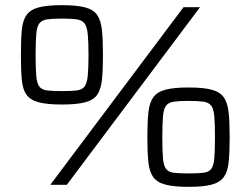

<svg xmlns="http://www.w3.org/2000/svg" viewBox="-20 -716 970 744"><path d="M220 -311Q163 -311 130.5 -319.5Q98 -328 83 -348.5Q68 -369 64.5 -406.5Q61 -444 61 -503Q61 -562 64.5 -599.5Q68 -637 83 -658Q98 -679 130.5 -687.5Q163 -696 220 -696Q277 -696 309.5 -687.5Q342 -679 356.5 -658Q371 -637 375 -599.5Q379 -562 379 -503Q379 -444 375 -406.5Q371 -369 356.5 -348.5Q342 -328 309.5 -319.5Q277 -311 220 -311ZM175 0 691 -688H755L239 0ZM220 -363Q256 -363 277 -365.5Q298 -368 307.5 -380.5Q317 -393 320 -422Q323 -451 323 -503Q323 -555 320 -584Q317 -613 307.5 -625.5Q298 -638 277 -641Q256 -644 220 -644Q184 -644 163 -641Q142 -638 132.5 -625.5Q123 -613 120.5 -584Q118 -555 118 -503Q118 -451 120.5 -422Q123 -393 132.5 -380.5Q142 -368 163 -365.5Q184 -363 220 -363ZM711 8Q654 8 621.5 -0.5Q589 -9 574 -29.5Q559 -50 555 -87.5Q551 -125 551 -184Q551 -243 555 -280.5Q559 -318 574 -339Q589 -360 621.5 -368.5Q654 -377 711 -377Q768 -377 800 -368.5Q832 -360 847 -339Q862 -318 866 -280.5Q870 -243 870 -184Q870 -125 866 -87.5Q862 -50 847 -29.5Q832 -9 800 -0.5Q768 8 711 8ZM711 -44Q747 -44 768 -46.5Q789 -49 798.5 -61.5Q808 -74 810.5 -103Q813 -132 813 -184Q813 -236 810.5 -265Q808 -294 798.5 -306.5Q789 -319 768 -322Q747 -325 711 -325Q674 -325 653.5 -322Q633 -319 623.5 -306.5Q614 -294 611.5 -265Q609 -236 609 -184Q609 -132 611.5 -103Q614 -74 623.5 -61.5Q633 -49 653.5 -46.5Q674 -44 711 -44Z"/></svg>

Font: Saira Expanded
Style: Regular
Weight: 400
Width: 7
Designer: Hector Gatti with collaboration of the Omnibus-Type team
Foundry: Omnibus-Type
Version: Version 1.100; ttfautohint (v1.8.3)